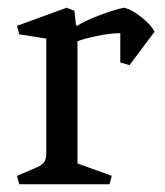

<svg xmlns="http://www.w3.org/2000/svg" viewBox="-20 -478 427 498"><path d="M292 -392Q266 -392 230.5 -384.5Q195 -377 181 -371V-54L270 -22L264 0H30L24 -22L69 -41Q87 -48 93.5 -56Q100 -64 100 -79V-378L30 -389L24 -411L153 -458L173 -450L177 -413L181 -411Q195 -422 238.5 -438.5Q282 -455 303 -458Q324 -452 348 -432.5Q372 -413 381 -396L316 -309L292 -316Z"/></svg>

Font: Fenix
Style: Regular
Weight: 400
Designer: Fernando Diaz
Foundry: Fernando Diaz
Version: 004.301